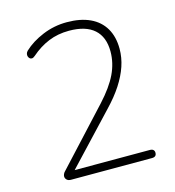

<svg xmlns="http://www.w3.org/2000/svg" viewBox="-107 -803 813 893"><g transform="rotate(-15 300.0 -356.5)"><path d="M125 0Q112 0 105 -7Q98 -14 98 -23Q98 -28 100.5 -34Q103 -40 107 -44L351 -308Q407 -369 432 -421.5Q457 -474 457 -529Q457 -599 416 -635.5Q375 -672 295 -672Q241 -672 196 -653.5Q151 -635 111 -600Q103 -593 96.5 -592.5Q90 -592 85.5 -596Q81 -600 79 -606Q77 -612 78.5 -619Q80 -626 86 -632Q123 -667 178.5 -690Q234 -713 295 -713Q361 -713 407 -691.5Q453 -670 477 -629Q501 -588 501 -530Q501 -488 487 -446.5Q473 -405 445.5 -362.5Q418 -320 375 -275L139 -24V-39H515Q526 -39 531.5 -34Q537 -29 537 -20Q537 -10 531.5 -5Q526 0 515 0Z"/></g></svg>

Font: Nunito ExtraLight
Style: Regular
Weight: 200
Designer: Vernon Adams
Foundry: Vernon Adams
Version: Version 3.602;April 4, 2023;FontCreator 14.0.0.2856 64-bit